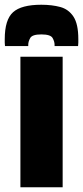

<svg xmlns="http://www.w3.org/2000/svg" viewBox="-67 -789 350 809"><path d="M19 0V-550H197V0ZM107 -769Q152 -769 187 -759.5Q222 -750 242.5 -719Q263 -688 263 -624Q263 -617 263 -609.5Q263 -602 262 -595H163V-600Q163 -614 154.5 -629Q146 -644 107 -644Q69 -644 60.5 -629Q52 -614 52 -600V-595H-46Q-47 -602 -47 -609.5Q-47 -617 -47 -624Q-47 -706 -12 -737.5Q23 -769 107 -769Z"/></svg>

Font: Georama ExtraCondensed Black
Style: Regular
Weight: 900
Width: 2
Designer: Jean-Baptiste Levee
Foundry: Production Type
Version: Version 1.000